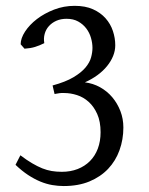

<svg xmlns="http://www.w3.org/2000/svg" viewBox="-20 -623 509 658"><path d="M402.8 -186Q402.8 -145 389.6 -108.4Q376.5 -71.8 350.6 -44.4Q324.7 -17.1 286.6 -1.2Q248.5 14.6 198.2 14.6Q179.2 14.6 159.2 11.2Q139.2 7.8 118.4 -0.7Q97.7 -9.3 76.4 -23.2Q55.2 -37.1 33.2 -58.1L49.8 -90.8Q71.8 -74.2 90.1 -63.5Q108.4 -52.7 124.8 -46.1Q141.1 -39.6 157.2 -36.9Q173.3 -34.2 191.9 -34.2Q221.7 -34.2 246.1 -43.7Q270.5 -53.2 288.1 -70.8Q305.7 -88.4 315.2 -113.5Q324.7 -138.7 324.7 -169.9Q324.7 -206.5 313.2 -232.2Q301.8 -257.8 283.9 -273.9Q266.1 -290 243.9 -297.1Q221.7 -304.2 200.2 -304.2H189.9Q187 -304.2 184.3 -303.7Q181.6 -303.2 178 -302.7Q174.3 -302.2 167 -300.8L160.2 -330.1Q205.1 -342.3 231.9 -358.4Q258.8 -374.5 273.2 -391.8Q287.6 -409.2 292.2 -426.5Q296.9 -443.8 296.9 -459Q296.9 -475.6 291.7 -493.4Q286.6 -511.2 275.6 -525.6Q264.6 -540 248 -549.3Q231.4 -558.6 208 -558.6Q188.5 -558.6 173.1 -551.8Q157.7 -544.9 147.5 -533.4Q137.2 -522 133.1 -506.8Q128.9 -491.7 131.8 -475.1Q115.2 -466.8 100.1 -462.2Q85 -457.5 64 -456.1L50.8 -471.2Q50.8 -491.7 65.9 -514.9Q81.1 -538.1 106.4 -557.6Q131.8 -577.1 165.3 -590.1Q198.7 -603 235.8 -603Q272.5 -603 298.6 -591.3Q324.7 -579.6 341.8 -560.3Q358.9 -541 366.9 -516.8Q375 -492.7 375 -467.8Q375 -449.2 367.7 -431.2Q360.4 -413.1 346.9 -396.5Q333.5 -379.9 314.2 -365.7Q294.9 -351.6 271 -340.8Q298.8 -337.4 323 -324Q347.2 -310.5 364.7 -289.8Q382.3 -269 392.6 -242.4Q402.8 -215.8 402.8 -186Z"/></svg>

Font: Gentium Plus APac
Style: Regular
Weight: 400
Designer: J. Victor Gaultney, Annie Olsen, Iska Routamaa, Becca Hirsbrunner
Foundry: SIL International
Version: Version 5.000